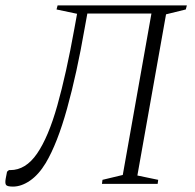

<svg xmlns="http://www.w3.org/2000/svg" viewBox="-25 -680 721 710"><path d="M352 0 354 -15 429 -33 535 -630H298L288 -575Q259 -408 223 -278.5Q187 -149 144 -77Q118 -34 86 -12Q54 10 23 10Q2 10 -2.5 4Q-7 -2 -4 -19L1 -45L8 -51H13Q70 -51 112 -112Q154 -173 187 -290Q220 -407 250 -574L260 -629L184 -645L188 -660H666L662 -645L589 -627L483 -31L560 -15L558 0Z"/></svg>

Font: Spectral ExtraLight
Style: Italic
Weight: 275
Italic angle: -10°
Designer: Jean-Baptiste Levee
Foundry: Production Type
Version: Version 2.001